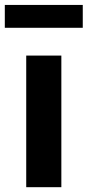

<svg xmlns="http://www.w3.org/2000/svg" viewBox="-60 -778 364 798"><path d="M49 0V-547H195V0ZM-40 -662.5V-757.5H284V-662.5Z"/></svg>

Font: Encode Sans Condensed Condensed
Style: Bold
Weight: 700
Width: 3
Designer: Multiple Designers
Foundry: Impallari Type
Version: Version 3.000; ttfautohint (v1.8.3) -l 8 -r 50 -G 200 -x 14 